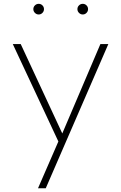

<svg xmlns="http://www.w3.org/2000/svg" viewBox="-20 -748 650 1028"><path d="M183.5 260 292.5 9.5 48.5 -512H91L313.5 -33.5L517.5 -512H560L225 260ZM423 -670.5Q411.5 -670.5 403 -679Q394.5 -687.5 394.5 -699Q394.5 -711 403 -719.2Q411.5 -727.5 423 -727.5Q435 -727.5 443.2 -719.2Q451.5 -711 451.5 -699Q451.5 -687.5 443.2 -679Q435 -670.5 423 -670.5ZM187 -670.5Q175.5 -670.5 167 -679Q158.5 -687.5 158.5 -699Q158.5 -711 167 -719.2Q175.5 -727.5 187 -727.5Q199 -727.5 207.2 -719.2Q215.5 -711 215.5 -699Q215.5 -687.5 207.2 -679Q199 -670.5 187 -670.5Z"/></svg>

Font: Spartan Thin ExtraLight
Style: Regular
Weight: 250
Version: Version 1.004